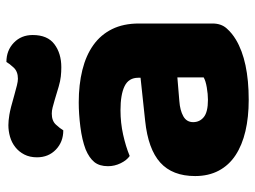

<svg xmlns="http://www.w3.org/2000/svg" viewBox="-116 -644 777 584"><g transform="rotate(-90 272.0 -352.5)"><path d="M260 -108Q277 -108 297.5 -111.5Q318 -115 328 -121V-201L256 -195Q228 -193 210 -183Q192 -173 192 -153Q192 -133 207.5 -120.5Q223 -108 260 -108ZM252 -501Q306 -501 350.5 -490Q395 -479 426.5 -456.5Q458 -434 475 -399.5Q492 -365 492 -318V-94Q492 -68 477.5 -51.5Q463 -35 443 -23Q378 16 260 16Q207 16 164.5 6Q122 -4 91.5 -24Q61 -44 44.5 -75Q28 -106 28 -147Q28 -216 69 -253Q110 -290 196 -299L327 -313V-320Q327 -349 301.5 -361.5Q276 -374 228 -374Q190 -374 154 -366Q118 -358 89 -346Q76 -355 67 -373.5Q58 -392 58 -412Q58 -438 70.5 -453.5Q83 -469 109 -480Q138 -491 177.5 -496Q217 -501 252 -501ZM274 -697Q292 -692 304 -689Q316 -686 324 -686Q346 -686 358 -699Q370 -712 375 -721Q410 -721 433.5 -698.5Q457 -676 457 -641Q457 -596 429 -575Q401 -554 359 -554Q345 -554 331 -555.5Q317 -557 300 -562L260 -574Q246 -578 236.5 -580.5Q227 -583 218 -583Q196 -583 184.5 -570.5Q173 -558 167 -548Q132 -548 108.5 -570.5Q85 -593 85 -628Q85 -650 93.5 -666.5Q102 -683 116 -694Q130 -705 147.5 -710Q165 -715 183 -715Q196 -715 214.5 -712Q233 -709 274 -697Z"/></g></svg>

Font: Baloo Tamma
Style: Regular
Weight: 400
Designer: Divya Kowshik and Ek Type
Foundry: Ek Type
Version: Version 1.443;PS 1.000;hotconv 16.6.51;makeotf.lib2.5.65220;